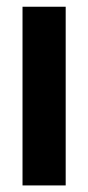

<svg xmlns="http://www.w3.org/2000/svg" viewBox="-20 -564 268 584"><path d="M48.5 -543.5H179.8V0H48.5Z"/></svg>

Font: Trafiko Sans Variable
Style: Regular
Weight: 400
Designer: Gumpita Rahayu / Trafiko
Foundry: Tokotype / Trafiko
Version: Version 0.001;FEAKit 1.0